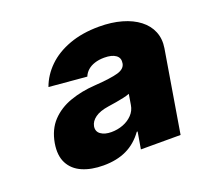

<svg xmlns="http://www.w3.org/2000/svg" viewBox="-83 -838 652 615"><g transform="rotate(-20 242.5 -530.5)"><path d="M172.9 -319.3Q131.3 -319.3 101.1 -332.5Q70.8 -345.7 56.9 -372.6Q43 -399.4 49.8 -439.9Q57.6 -484.4 83.7 -512Q109.9 -539.6 148.7 -553.2Q187.5 -566.9 232.9 -569.8Q290 -573.7 314.2 -580.8Q338.4 -587.9 341.3 -606V-607.4Q344.2 -624 331.1 -633.5Q317.9 -643.1 292 -643.1Q273.9 -643.1 259.5 -638.4Q245.1 -633.8 235.4 -625.2Q225.6 -616.7 220.7 -604.5L92.3 -615.7Q105.5 -652.3 134.8 -680.9Q164.1 -709.5 208.5 -725.8Q252.9 -742.2 310.5 -742.2Q353 -742.2 387.2 -732.4Q421.4 -722.7 444.8 -704.6Q468.3 -686.5 478.5 -661.4Q488.8 -636.2 483.9 -605.5L437.5 -326.7H302.2L312 -384.3H309.1Q285.2 -351.1 251.7 -335.2Q218.3 -319.3 172.9 -319.3ZM232.9 -411.1Q253.9 -411.1 272.7 -418.2Q291.5 -425.3 304.7 -439Q317.9 -452.6 320.8 -471.7L326.7 -507.3Q317.9 -503.9 305.7 -501.2Q293.5 -498.5 279.5 -496.1Q265.6 -493.7 251.5 -491.7Q221.7 -487.3 205.6 -475.6Q189.5 -463.9 186.5 -447.8Q183.6 -430.2 197 -420.7Q210.4 -411.1 232.9 -411.1Z"/></g></svg>

Font: Inter 17pt Black
Style: Italic
Weight: 900
Italic angle: -9.3988°
Version: Version 4.001;git-66647c0bb